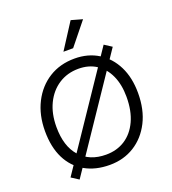

<svg xmlns="http://www.w3.org/2000/svg" viewBox="-172 -1090 1114 1247"><g transform="rotate(-20 384.5 -466.5)"><path d="M380 8Q281 8 208.5 -33.5Q136 -75 97 -153Q58 -231 58 -342Q58 -453 101.5 -538.5Q145 -624 221.5 -672Q298 -720 399 -720Q492 -720 562.5 -676Q633 -632 672 -553.5Q711 -475 711 -369Q711 -254 668 -169.5Q625 -85 550.5 -38.5Q476 8 380 8ZM380 -63Q455 -63 511.5 -99.5Q568 -136 600 -205Q632 -274 632 -371Q632 -456 603.5 -518.5Q575 -581 523 -615Q471 -649 400 -649Q323 -649 263.5 -610.5Q204 -572 170.5 -503Q137 -434 137 -342Q137 -208 202 -135.5Q267 -63 380 -63ZM162 30 111 -3 608 -740 659 -707ZM347 -786 461 -963 539 -941 414 -786Z"/></g></svg>

Font: LivvicRegular
Style: Regular
Weight: 400
Designer: Jacques Le Bailly, Baron von Fonthausen
Version: Version 1.001; ttfautohint (v1.8.2)